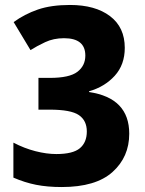

<svg xmlns="http://www.w3.org/2000/svg" viewBox="-20 -744 583 774"><path d="M483 -551Q483 -634 423.5 -679Q364 -724 262 -724Q186 -724 132.5 -705.5Q79 -687 35 -655L103 -542Q128 -558 162 -574Q196 -590 238 -590Q324 -590 324 -520Q324 -479 292 -454.5Q260 -430 181 -430H135V-302H180Q266 -302 298 -280Q330 -258 330 -214Q330 -170 302 -146.5Q274 -123 207 -123Q168 -123 123 -134.5Q78 -146 34 -169V-28Q80 -8 125.5 1Q171 10 229 10Q366 10 433.5 -50.5Q501 -111 501 -205Q501 -349 339 -373V-376Q402 -394 442.5 -438.5Q483 -483 483 -551Z"/></svg>

Font: Noto Sans Arabic SemiCondensed Extra
Style: Regular
Weight: 800
Width: 4
Designer: Nadine Chahine - Monotype Design Team
Foundry: Monotype Imaging Inc.
Version: Version 1.902